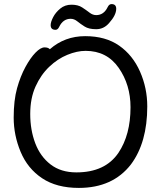

<svg xmlns="http://www.w3.org/2000/svg" viewBox="-20 -896 785 940"><path d="M354 -52Q495 -52 560 -148Q619 -236 619 -371Q619 -481 561 -564Q503 -647 399 -647Q357 -647 309.5 -627.5Q262 -608 221 -569Q180 -530 154 -472.5Q128 -415 128 -338Q128 -260 152.5 -195Q177 -130 227.5 -91Q278 -52 354 -52ZM366 24Q257 24 186 -23.5Q115 -71 81 -152.5Q47 -234 47 -320Q47 -405 63.5 -464Q80 -523 104.5 -568Q129 -613 154 -638.5Q179 -664 198 -664Q216 -664 224 -655Q297 -719 397 -719Q497 -719 563.5 -672.5Q630 -626 665.5 -545.5Q701 -465 701 -375Q701 -198 621 -91Q532 24 366 24ZM252 -750Q228 -750 228 -773Q228 -788 240 -811.5Q252 -835 275 -854Q298 -873 330 -873Q362 -873 382.5 -859.5Q403 -846 418.5 -834Q434 -822 451 -822Q488 -822 507 -861Q514 -876 526 -876Q549 -876 549 -853Q549 -822 514 -783Q488 -753 451 -753Q415 -753 394.5 -766Q374 -779 358.5 -791.5Q343 -804 326 -804Q289 -804 270 -765Q263 -750 252 -750Z"/></svg>

Font: ToneOZ-Pinyin-WenKai-Medium
Style: Medium
Weight: 700
Designer: Fontworks Inc.
Foundry: ToneOZ
Version: Version 0.240331